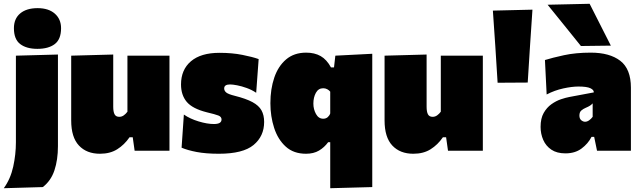

<svg xmlns="http://www.w3.org/2000/svg" viewBox="-44 -796 3382 1014"><path d="M-24 198Q11.5 149 25.8 84.2Q40 19.5 40 -45V-502L262 -508V-24Q262 48 243.5 103.5Q225 159 182 192ZM153.5 -538Q96 -538 62.8 -563.2Q29.5 -588.5 29.5 -647Q29.5 -697.5 62.8 -725.2Q96 -753 154.5 -753Q212.5 -753 245.5 -724Q278.5 -695 278.5 -647Q278.5 -588.5 245.2 -563.2Q212 -538 153.5 -538Z M484 16Q413.5 16 372.8 -27.5Q332 -71 332 -160V-502L554 -508V-232Q554 -206 561 -192.5Q568 -179 586 -179Q599 -179 610 -187Q621 -195 629 -206V-502H851V0H667L657 -71H640Q613 -31.5 575.2 -7.8Q537.5 16 484 16Z M1112 16Q1044 16 995.2 6.8Q946.5 -2.5 915 -16L927 -191Q959.5 -168.5 1004.8 -154.8Q1050 -141 1086 -141Q1126 -141 1126 -165Q1126 -179.5 1109.2 -186Q1092.5 -192.5 1048 -203Q972.5 -222 942.2 -258Q912 -294 912 -350Q912 -428 964.5 -472.5Q1017 -517 1115 -517Q1182 -517 1236 -506.2Q1290 -495.5 1322 -484L1309 -306Q1286 -321.5 1259 -331.2Q1232 -341 1208.2 -345.5Q1184.5 -350 1171 -350Q1140 -350 1140 -329Q1140 -316.5 1150.8 -307.5Q1161.5 -298.5 1196 -290Q1255.5 -275 1289.2 -256.8Q1323 -238.5 1337 -213.2Q1351 -188 1351 -152Q1351 -76.5 1295 -30.2Q1239 16 1112 16Z M1700 198V-45H1689Q1669 -17.5 1640.8 -0.8Q1612.5 16 1572 16Q1506.5 16 1465 -21.8Q1423.5 -59.5 1403.8 -120.5Q1384 -181.5 1384 -251Q1384 -325.5 1404.5 -386Q1425 -446.5 1467 -482.2Q1509 -518 1573 -518Q1617.5 -518 1649.5 -499.8Q1681.5 -481.5 1704 -440H1720L1727 -502L1922 -512V192ZM1663 -169Q1677.5 -169 1687 -177.5Q1696.5 -186 1700 -197V-312Q1694 -319.5 1684.2 -324.8Q1674.5 -330 1663 -330Q1637.5 -330 1624.2 -305.8Q1611 -281.5 1611 -249Q1611 -219 1624.8 -194Q1638.5 -169 1663 -169Z M2139 16Q2068.5 16 2027.8 -27.5Q1987 -71 1987 -160V-502L2209 -508V-232Q2209 -206 2216 -192.5Q2223 -179 2241 -179Q2254 -179 2265 -187Q2276 -195 2284 -206V-502H2506V0H2322L2312 -71H2295Q2268 -31.5 2230.2 -7.8Q2192.5 16 2139 16Z M2584 -359Q2578 -455 2572 -550.2Q2566 -645.5 2559 -740L2768 -745Q2761.5 -650 2755.2 -553.8Q2749 -457.5 2743 -360Z M2942 14Q2897 14 2868 -5.5Q2839 -25 2825 -57Q2811 -89 2811 -126Q2811 -170.5 2827.2 -199.2Q2843.5 -228 2868 -245.5Q2892.5 -263 2918.5 -271.8Q2944.5 -280.5 2964 -284L3092 -308Q3093 -321 3074.2 -330Q3055.5 -339 3011 -339Q2976.5 -339 2930.8 -329Q2885 -319 2843 -297L2834 -479Q2872.5 -491 2934.5 -504.5Q2996.5 -518 3076 -518Q3176 -518 3232 -474.8Q3288 -431.5 3288 -333V0H3109L3094 -73H3080Q3061.5 -37 3027.2 -11.5Q2993 14 2942 14ZM3046 -153Q3056.5 -153 3067.2 -160.5Q3078 -168 3086 -179V-250Q3080 -243.5 3072.2 -238.2Q3064.5 -233 3048 -226Q3037 -221.5 3026.5 -212.8Q3016 -204 3016 -186Q3016 -169 3025.8 -161Q3035.5 -153 3046 -153ZM3024 -553Q2982.5 -605 2938.2 -659.5Q2894 -714 2848 -771L3070 -776Q3098 -720.5 3126 -665.5Q3154 -610.5 3182 -555Z"/></svg>

Font: Commissioner Black
Style: Regular
Weight: 900
Designer: Kostas Bartsokas
Foundry: Kostas Bartsokas
Version: Version 1.000; ttfautohint (v1.8.3)